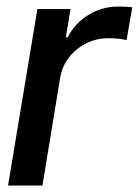

<svg xmlns="http://www.w3.org/2000/svg" viewBox="-20 -574 429 594"><path d="M4.9 0 95.7 -545.9H198.2L183.6 -458.5H189.5Q211.4 -502.4 253.9 -528.1Q296.4 -553.7 344.2 -553.7Q354.5 -553.7 367.4 -553.2Q380.4 -552.7 389.2 -551.3L371.6 -449.7Q365.7 -451.7 349.6 -453.9Q333.5 -456.1 316.9 -455.6Q279.3 -456.1 247.3 -440.2Q215.3 -424.3 193.6 -396.5Q171.9 -368.7 166 -332.5L111.3 0Z"/></svg>

Font: Inter Tight Medium
Style: Italic
Weight: 500
Italic angle: -9.39999°
Designer: Rasmus Andersson
Foundry: rsms
Version: Version 3.004